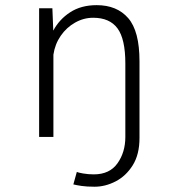

<svg xmlns="http://www.w3.org/2000/svg" viewBox="-20 -532 690 746"><path d="M132 0V-500H183.5L187 -413Q210 -456.5 252.5 -484.2Q295 -512 355.5 -512Q434.5 -512 478.2 -461.5Q522 -411 522 -294V4Q522 68 495.8 110Q469.5 152 429.2 172.8Q389 193.5 347.5 193.5Q317.5 193.5 297.2 190.5Q277 187.5 265 184.5L278.5 136Q283 138.5 302.8 142Q322.5 145.5 344.5 145.5Q406 145.5 436.5 102.5Q467 59.5 467 0V-285.5Q467 -380.5 436.5 -421.8Q406 -463 342 -463Q305 -463 271.8 -444.2Q238.5 -425.5 216 -393Q193.5 -360.5 187.5 -319.5V0Z"/></svg>

Font: Trispace ExtraLight
Style: Regular
Weight: 200
Designer: Tyler Finck
Foundry: Etcetera Type Company
Version: Version 1.210; ttfautohint (v1.8.3)